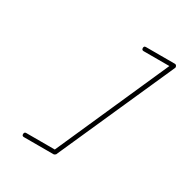

<svg xmlns="http://www.w3.org/2000/svg" viewBox="-136 -657 739 772"><g transform="rotate(30 233.5 -270.5)"><path d="M314 -541Q314 -550 323 -550Q357 -550 390.5 -550Q424 -550 458 -550Q462 -550 465 -546Q468 -541 467 -537Q407 -402 346.5 -266.5Q286 -131 226 4Q225 5 222 7Q219 9 217 9Q183 9 148.5 9Q114 9 79 9Q70 9 70 0Q70 -10 79 -10Q114 -10 148.5 -10Q183 -10 217 -10Q219 -10 214 -6Q208 -2 209 -4Q269 -139 329 -274.5Q389 -410 449 -545Q451 -549 457 -540Q462 -531 458 -531Q424 -531 390.5 -531Q357 -531 323 -531Q314 -531 314 -541Z"/></g></svg>

Font: FRB American Cursive Guidelines Extralight
Style: Italic
Weight: 200
Italic angle: -25°
Version: Version 2.0;Modular Font Editor K font №1